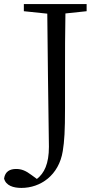

<svg xmlns="http://www.w3.org/2000/svg" viewBox="-62 -749 484 942"><path d="M363 -729H55V-694L170 -682C175 -178 178 -85 178 -29C178 55 155 101 119 129L93 110C64 88 43 80 17 80C-13 80 -37 92 -42 127C-33 162 4 173 43 173C137 173 227 111 246 -8C254 -57 257 -107 257 -218V-391C257 -491 257 -588 259 -683L363 -694Z"/></svg>

Font: Shippori Mincho
Style: Regular
Weight: 400
Designer: Bonji Tadano  Ryoko NISHIZUKA  (kana & ideographs); Frank Grießhammer (Latin, Greek & Cyrillic); Wenlong ZHANG  (bopomof
Foundry: Adobe Systems Incorporated
Version: Version 1.003;PS 1.001;hotconv 16.6.54;makeotf.lib2.5.65590